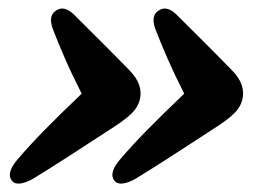

<svg xmlns="http://www.w3.org/2000/svg" viewBox="-20 -456 622 456"><path d="M555.5 -219Q551 -201.5 537.2 -187.8Q523.5 -174 497 -156.5Q436.5 -117 388.5 -86Q340.5 -55 302 -31.5Q285.5 -22 272 -20.2Q258.5 -18.5 252 -26.5Q237.5 -44 264 -76Q292 -109 329 -146.8Q366 -184.5 417.5 -233.5Q393.5 -281 377.5 -317.8Q361.5 -354.5 349 -387Q337.5 -418 356 -430.5Q375 -444 398 -422.5Q424 -396.5 457 -363.8Q490 -331 531 -289Q564.5 -255 555.5 -219ZM312 -219Q307.5 -201.5 293.8 -187.8Q280 -174 253.5 -156.5Q193 -117 145 -86Q97 -55 58.5 -31.5Q42 -22 28.5 -20.2Q15 -18.5 8.5 -26.5Q-6 -44 20.5 -76Q48.5 -109 85.5 -146.8Q122.5 -184.5 174 -233.5Q150 -281 134 -317.8Q118 -354.5 105.5 -387Q94 -418 112.5 -430.5Q131.5 -444 154.5 -422.5Q180.5 -396.5 213.5 -363.8Q246.5 -331 287.5 -289Q321 -255 312 -219Z"/></svg>

Font: Fraunces 72pt S100
Style: Bold Italic
Weight: 700
Italic angle: -16°
Version: Version 1.000; ttfautohint (v1.8.3)